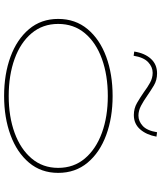

<svg xmlns="http://www.w3.org/2000/svg" viewBox="57 -850 804 959"><g transform="rotate(90 459.5 -371.0)"><path d="M663 -750Q654 -700 626.5 -668.5Q599 -637 555 -637Q522 -637 494.5 -653Q467 -669 441 -687Q417 -705 393.5 -718Q370 -731 344 -731Q315 -731 291 -708.5Q267 -686 259 -636L238 -639Q246 -691 274 -722Q302 -753 347 -753Q381 -753 407.5 -737Q434 -721 460 -703Q484 -686 508.5 -673Q533 -660 558 -660Q586 -660 609.5 -681.5Q633 -703 641 -753ZM844 -259Q844 -174 793 -113.5Q742 -53 655 -21Q568 11 460 11Q351 11 264 -21Q177 -53 126 -113.5Q75 -174 75 -259Q75 -345 126 -406Q177 -467 264 -499Q351 -531 460 -531Q568 -531 655 -499Q742 -467 793 -406Q844 -345 844 -259ZM100 -259Q100 -182 146.5 -126.5Q193 -71 274.5 -41.5Q356 -12 460 -12Q563 -12 644 -41.5Q725 -71 772 -126.5Q819 -182 819 -259Q819 -337 772 -392.5Q725 -448 644 -477.5Q563 -507 460 -507Q356 -507 274.5 -477.5Q193 -448 146.5 -392.5Q100 -337 100 -259Z"/></g></svg>

Font: BhuTuka Expanded One
Style: Regular
Weight: 400
Designer: Erin McLaughlin
Version: Version 1.000; ttfautohint (v1.8.3)